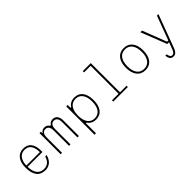

<svg xmlns="http://www.w3.org/2000/svg" viewBox="212 -2206 3776 3776"><g transform="rotate(-45 2100.0 -318.0)"><path d="M592 -184Q568 -88 510 -38Q452 12 365 12Q247 12 185 -67.5Q123 -147 123 -300Q123 -443 185 -521.5Q247 -600 357 -600Q465 -600 521 -528Q577 -456 577 -318Q577 -310 576.5 -301Q576 -292 575 -284H164Q167 -157 218.5 -90.5Q270 -24 365 -24Q436 -24 484 -65.5Q532 -107 552 -184ZM357 -564Q269 -564 218.5 -499.5Q168 -435 164 -319H539Q539 -438 492.5 -501Q446 -564 357 -564Z M798 -588H838V-547H847Q858 -572 883.5 -586Q909 -600 943 -600Q1014 -600 1045 -543H1071Q1101 -600 1177 -600Q1237 -600 1271.5 -556Q1306 -512 1306 -435V0H1266V-429Q1266 -493 1241 -527.5Q1216 -562 1169 -562Q1122 -562 1097 -527.5Q1072 -493 1072 -429V0H1032V-429Q1032 -493 1007 -527.5Q982 -562 935 -562Q888 -562 863 -527.5Q838 -493 838 -429V0H798Z M1541 200V-588H1581V-509H1601Q1626 -552 1672 -576Q1718 -600 1776 -600Q1887 -600 1949 -520Q2011 -440 2011 -294Q2011 -149 1949 -68.5Q1887 12 1776 12Q1718 12 1672 -12Q1626 -36 1601 -79H1581V200ZM1774 -24Q1867 -24 1919 -95Q1971 -166 1971 -294Q1971 -422 1919 -493Q1867 -564 1774 -564Q1681 -564 1629 -493Q1577 -422 1577 -294Q1577 -166 1629 -95Q1681 -24 1774 -24Z M2262 -848H2485V-36H2668V0H2262V-36H2445V-812H2262Z M3150 12Q3036 12 2972 -68.5Q2908 -149 2908 -294Q2908 -440 2972 -520Q3036 -600 3150 -600Q3264 -600 3328 -520Q3392 -440 3392 -294Q3392 -149 3328 -68.5Q3264 12 3150 12ZM3150 -24Q3245 -24 3298 -95Q3351 -166 3351 -294Q3351 -422 3298 -493Q3245 -564 3150 -564Q3055 -564 3002 -493Q2949 -422 2949 -294Q2949 -166 3002 -95Q3055 -24 3150 -24Z M3603 -588H3649L3844 -85H3877L4065 -588H4107L3846 113Q3807 212 3733 212Q3682 212 3657 181.5Q3632 151 3623 86H3662Q3670 132 3685.5 154.5Q3701 177 3733 177Q3778 177 3807 102L3864 -50H3814Z"/></g></svg>

Font: Martian Mono Thin
Style: Regular
Weight: 100
Monospace: yes
Designer: Roman Shamin
Foundry: Evil Martians
Version: Version 1.000; ttfautohint (v1.8.4.7-5d5b)